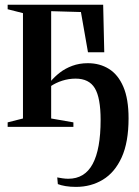

<svg xmlns="http://www.w3.org/2000/svg" viewBox="-20 -522 570 790"><path d="M292.5 247Q269.5 247 250 243.8Q230.5 240.5 218 235.5L215.5 208Q223 209.5 236 211.5Q249 213.5 261 213.5Q328.5 213.5 361.2 152.8Q394 92 394 -28.5Q394 -119.5 370.2 -159Q346.5 -198.5 291 -198.5Q263 -198.5 236.2 -190Q209.5 -181.5 187.5 -166.5V-186Q204 -206 226.2 -223.2Q248.5 -240.5 277.5 -251.2Q306.5 -262 341.5 -262Q390.5 -262 428.2 -238.5Q466 -215 487.5 -165Q509 -115 509 -35Q509 63 480.8 125.2Q452.5 187.5 403.5 217.2Q354.5 247 292.5 247ZM11.5 0V-18.5L74.5 -34.5V-468L11.5 -484V-502.5H404.5L409 -307H342L313 -472.5L190.5 -476V-34.5L282 -18.5V0Z"/></svg>

Font: Merriweather 144pt SemiBold
Style: Regular
Weight: 600
Version: Version 2.100